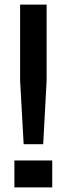

<svg xmlns="http://www.w3.org/2000/svg" viewBox="-20 -820 292 840"><path d="M83.5 -189 68 -467.5V-800H184V-467.5L169 -189ZM43 0V-118H208.5V0Z"/></svg>

Font: Big Shoulders Stencil Text
Style: Bold
Weight: 700
Designer: Patric King
Foundry: XO Type Co
Version: Version 1.000